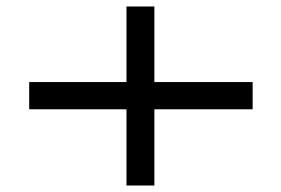

<svg xmlns="http://www.w3.org/2000/svg" viewBox="-20 -606 867 592"><path d="M759 -269H456V-34H370V-269H70V-353H370V-586H456V-353H759Z"/></svg>

Font: BioRhyme Expanded
Style: Regular
Weight: 400
Width: 7
Designer: Aoife Mooney
Foundry: Aoife Mooney Type
Version: Version 1.000